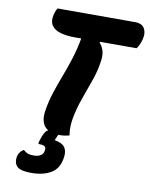

<svg xmlns="http://www.w3.org/2000/svg" viewBox="-101 -773 854 1093"><g transform="rotate(10 326.5 -226.0)"><path d="M334 0Q321 4 305.5 6Q290 8 275 8Q272 8 270 8Q267 16 263.5 23.5Q260 31 258 35L256 41Q300 49 315 70.5Q330 92 325 127Q317 192 272 220Q227 248 156 248Q95 248 75 229Q55 210 59 177Q62 147 89 128H95Q105 138 117.5 143Q130 148 151 148Q207 148 211 107Q213 92 205 85.5Q197 79 176 79Q165 79 168 70Q171 57 179.5 34.5Q188 12 200 -1Q204 -5 210 -7Q184 -23 176 -51Q168 -79 174 -115Q183 -172 200 -223.5Q217 -275 236.5 -326Q256 -377 274 -433Q292 -489 304 -555H265Q221 -555 185.5 -564.5Q150 -574 133 -598Q116 -622 127 -666Q133 -688 142 -700H589Q630 -700 644.5 -674.5Q659 -649 650 -613Q646 -596 639 -581Q632 -566 624 -555H414L411 -550Q445 -514 438 -455Q431 -396 410 -336.5Q389 -277 367.5 -217Q346 -157 335 -96Q331 -73 330.5 -48Q330 -23 334 0Z"/></g></svg>

Font: Recursive Mn Csl St XBd
Style: Italic
Weight: 800
Italic angle: -15°
Monospace: yes
Version: Version 1.079;hotconv 1.0.112;makeotfexe 2.5.65598; ttfautoh